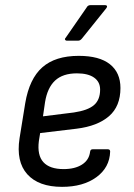

<svg xmlns="http://www.w3.org/2000/svg" viewBox="-20 -715 519 746"><path d="M221 11Q130 11 86 -38Q42 -87 56 -178L78 -314Q94 -409 144.5 -453.5Q195 -498 286 -498Q366 -498 407 -465.5Q448 -433 448 -373Q448 -302 403.5 -263.5Q359 -225 278 -215L136 -198L131 -167Q124 -112 148.5 -85Q173 -58 227 -58Q271 -58 298.5 -75.5Q326 -93 330 -125Q331 -135 340 -135H399Q408 -135 408 -126Q406 -64 354.5 -26.5Q303 11 221 11ZM147 -263 267 -278Q321 -286 345 -306.5Q369 -327 369 -367Q369 -397 345.5 -413.5Q322 -430 279 -430Q224 -430 194 -402Q164 -374 155 -318ZM239 -557Q235 -557 233 -560.5Q231 -564 235 -568L316 -685Q321 -695 331 -695H389Q394 -695 395.5 -691.5Q397 -688 393 -683L299 -566Q292 -557 284 -557Z"/></svg>

Font: Sofia Sans Semi Condensed
Style: Italic
Weight: 400
Italic angle: -9°
Designer: Botio Nikoltchev, Ani Petrova
Foundry: lettersoup
Version: Version 4.101